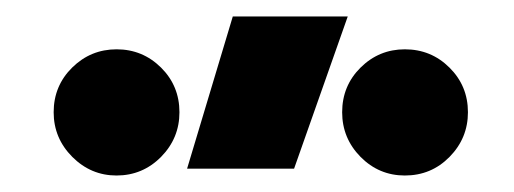

<svg xmlns="http://www.w3.org/2000/svg" viewBox="-20 -815 626 234"><path d="M208 -609.4 263.7 -794.9H403.8L338.4 -609.4ZM122 -601.1Q90.8 -601.1 68.1 -623.8Q45.4 -646.6 45.4 -678.2Q45.4 -710.4 68 -732.7Q90.6 -754.9 122.1 -754.9Q153.8 -754.9 176.3 -732.6Q198.7 -710.3 198.7 -678.2Q198.7 -646.6 176.3 -623.8Q153.8 -601.1 122 -601.1ZM473.4 -601.1Q441.9 -601.1 419.4 -623.8Q397 -646.6 397 -678.2Q397 -710.4 419.5 -732.7Q442 -754.9 473.4 -754.9Q505.4 -754.9 527.8 -732.6Q550.3 -710.3 550.3 -678.2Q550.3 -646.6 527.9 -623.8Q505.6 -601.1 473.4 -601.1Z"/></svg>

Font: Cascadia Mono PL
Style: Regular
Weight: 400
Monospace: yes
Designer: Aaron Bell
Foundry: Saja Typeworks
Version: Version 2102.003